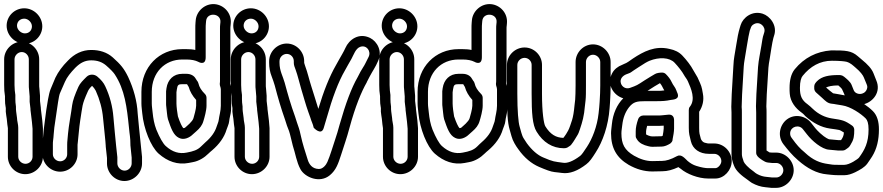

<svg xmlns="http://www.w3.org/2000/svg" viewBox="-21 -769 4259 926"><path d="M84 -568C38 -568 -1 -529 -1 -483V-359C-1 -339 0 -322 3 -305V-291C3 -275 4 -264 6 -254C7 -250 7 -247 7 -245C6 -236 7 -226 9 -213C14 -185 12 -181 17 -151V-13C17 33 55 71 101 71C147 71 186 33 186 -13V-149V-151L183 -187L176 -244V-245V-248L172 -282V-305V-307L169 -343C168 -349 168 -354 168 -359V-483C168 -529 130 -568 84 -568ZM102 21C83 21 67 5 67 -13V-153C67 -168 62 -184 62 -189C62 -198 56 -233 56 -242C57 -264 53 -263 53 -291V-307V-311C51 -324 49 -340 49 -359V-483C49 -501 65 -518 84 -518C103 -518 118 -501 118 -483V-359C118 -352 118 -345 119 -339L122 -304V-281V-278L126 -244V-242V-239L133 -181L136 -148V-13C136 5 121 21 102 21ZM96 -679C115 -679 133 -661 133 -642C133 -622 119 -608 99 -608C80 -608 61 -626 61 -645C61 -665 76 -679 96 -679ZM11 -645C11 -598 52 -558 99 -558C145 -558 183 -596 183 -642C183 -689 143 -729 96 -729C49 -729 11 -691 11 -645Z M269 9C250 9 234 -7 234 -25V-71C234 -78 234 -85 235 -91C238 -111 238 -132 241 -154L252 -229C255 -247 262 -305 268 -319L292 -374C302 -397 319 -418 342 -442C367 -467 390 -478 419 -478C450 -478 472 -469 490 -454C512 -435 526 -420 532 -411C581 -337 591 -252 601 -153C604 -118 608 -108 608 -70V-68L614 -9V19C614 37 599 54 580 54C561 54 545 37 545 19V-8V-11L539 -66C537 -87 528 -176 526 -204C522 -255 509 -305 487 -352C479 -370 466 -385 448 -400C441 -406 431 -409 423 -409C416 -409 405 -407 397 -399C381 -383 365 -368 357 -350C340 -312 330 -284 327 -262C323 -228 310 -161 307 -124C305 -94 303 -90 303 -71V-25C303 -7 288 9 269 9ZM579 104C625 104 664 65 664 19V-10V-12L658 -71C653 -122 647 -174 643 -222C640 -281 624 -340 597 -398C577 -439 561 -458 523 -492C495 -517 459 -528 419 -528C376 -528 338 -510 306 -476C280 -450 260 -423 246 -394L223 -339C214 -318 206 -263 202 -237L192 -160C190 -146 189 -134 188 -123C187 -103 184 -91 184 -71V-25C184 21 223 59 269 59C315 59 353 21 353 -25V-71C353 -71 353 -75 354 -80C358 -112 360 -151 366 -189C378 -260 372 -260 403 -329C406 -336 412 -345 423 -355C432 -346 438 -337 441 -331C460 -289 472 -245 476 -200C478 -176 489 -79 489 -65V-62L495 -7V19C495 65 533 104 579 104Z M858 -482H878C902 -482 921 -478 935 -471C935 -471 971 -449 971 -493V-632C971 -640 971 -649 972 -657L973 -668C977 -712 1046 -706 1042 -662L1041 -652C1040 -646 1040 -638 1040 -632V-381C1040 -376 1040 -371 1039 -366C1038 -356 1044 -348 1044 -338V-259C1044 -234 1036 -209 1034 -191C1033 -180 1027 -170 1024 -159C1016 -133 999 -108 970 -83C963 -77 956 -70 949 -63C931 -45 911 -39 879 -33C844 -26 811 -35 778 -65C765 -77 749 -105 733 -144C723 -170 718 -197 715 -227C714 -240 711 -256 711 -270V-326C711 -419 774 -482 858 -482ZM661 -326V-270C661 -254 664 -237 665 -223C672 -148 706 -62 744 -28C787 10 836 27 888 17C898 15 905 14 909 13C938 8 965 -9 984 -28C990 -34 996 -39 1002 -44C1036 -73 1061 -107 1072 -145C1074 -151 1076 -156 1078 -161C1086 -180 1083 -187 1089 -211C1093 -226 1094 -242 1094 -259V-338C1094 -348 1092 -356 1089 -366C1089 -370 1090 -376 1090 -381V-632C1090 -636 1090 -640 1091 -646L1092 -658C1096 -706 1059 -745 1015 -749C967 -753 927 -715 923 -672L922 -661C921 -651 921 -641 921 -632V-528C908 -531 893 -532 878 -532H858C747 -532 661 -446 661 -326ZM789 -194C804 -150 815 -117 842 -104C867 -91 895 -107 908 -120C911 -123 917 -128 926 -136C942 -150 954 -164 960 -185C965 -201 975 -237 975 -259V-297C975 -304 972 -311 968 -315C950 -333 940 -349 936 -367C935 -372 932 -377 929 -380L922 -391C915 -403 900 -413 878 -413H858C816 -413 788 -385 782 -344L780 -329V-326V-270C780 -265 780 -260 781 -254C783 -240 785 -207 789 -194ZM830 -270V-324L832 -338C835 -360 840 -363 858 -363H878H881L887 -353C888 -352 888 -351 889 -350C895 -328 907 -307 925 -287V-259C925 -244 915 -209 912 -199C907 -182 881 -162 870 -152C869 -152 866 -152 863 -151C857 -158 848 -175 837 -208C834 -223 830 -256 830 -270Z M1177 -568C1131 -568 1092 -529 1092 -483V-359C1092 -339 1093 -322 1096 -305V-291C1096 -275 1097 -264 1099 -254C1100 -250 1100 -247 1100 -245C1099 -236 1100 -226 1102 -213C1107 -185 1105 -181 1110 -151V-13C1110 33 1148 71 1194 71C1240 71 1279 33 1279 -13V-149V-151L1276 -187L1269 -244V-245V-248L1265 -282V-305V-307L1262 -343C1261 -349 1261 -354 1261 -359V-483C1261 -529 1223 -568 1177 -568ZM1195 21C1176 21 1160 5 1160 -13V-153C1160 -168 1155 -184 1155 -189C1155 -198 1149 -233 1149 -242C1150 -264 1146 -263 1146 -291V-307V-311C1144 -324 1142 -340 1142 -359V-483C1142 -501 1158 -518 1177 -518C1196 -518 1211 -501 1211 -483V-359C1211 -352 1211 -345 1212 -339L1215 -304V-281V-278L1219 -244V-242V-239L1226 -181L1229 -148V-13C1229 5 1214 21 1195 21ZM1189 -679C1208 -679 1226 -661 1226 -642C1226 -622 1212 -608 1192 -608C1173 -608 1154 -626 1154 -645C1154 -665 1169 -679 1189 -679ZM1104 -645C1104 -598 1145 -558 1192 -558C1238 -558 1276 -596 1276 -642C1276 -689 1236 -729 1189 -729C1142 -729 1104 -691 1104 -645Z M1396 -474V-466C1396 -454 1400 -446 1405 -432C1415 -405 1423 -369 1432 -339C1444 -300 1453 -265 1466 -229L1476 -201C1481 -183 1488 -172 1492 -153C1492 -153 1528 -113 1540 -151C1543 -162 1548 -178 1554 -198C1582 -298 1611 -375 1643 -430L1658 -457C1663 -466 1668 -475 1674 -485C1685 -505 1694 -535 1716 -543C1747 -554 1770 -522 1757 -495L1742 -465C1735 -450 1726 -439 1718 -424L1704 -397C1674 -345 1646 -270 1617 -168C1610 -140 1602 -117 1596 -98C1585 -66 1571 -17 1558 12C1552 26 1536 47 1516 46C1485 45 1470 24 1463 1C1450 -41 1439 -72 1429 -118C1423 -147 1419 -155 1411 -179L1402 -207C1381 -265 1368 -311 1352 -370C1344 -400 1327 -427 1327 -466V-474C1327 -493 1343 -509 1362 -509C1381 -509 1396 -493 1396 -474ZM1277 -474V-466C1277 -443 1281 -421 1289 -401C1295 -385 1300 -371 1304 -357C1320 -296 1333 -251 1354 -191L1363 -163C1367 -152 1370 -144 1373 -137C1378 -124 1387 -81 1391 -67C1404 -28 1409 12 1428 47C1449 86 1521 117 1570 76C1600 51 1610 21 1624 -22C1639 -70 1651 -101 1665 -154C1692 -254 1722 -327 1748 -372V-373L1762 -400C1775 -425 1791 -447 1802 -474C1825 -522 1798 -569 1764 -586C1709 -613 1662 -577 1645 -538C1636 -518 1624 -499 1614 -481L1599 -454C1568 -400 1540 -330 1514 -243V-245C1503 -282 1492 -315 1480 -354C1470 -385 1462 -421 1451 -450C1448 -459 1446 -465 1446 -467V-474C1446 -520 1408 -559 1362 -559C1316 -559 1277 -520 1277 -474Z M1893 -568C1847 -568 1808 -529 1808 -483V-359C1808 -339 1809 -322 1812 -305V-291C1812 -275 1813 -264 1815 -254C1816 -250 1816 -247 1816 -245C1815 -236 1816 -226 1818 -213C1823 -185 1821 -181 1826 -151V-13C1826 33 1864 71 1910 71C1956 71 1995 33 1995 -13V-149V-151L1992 -187L1985 -244V-245V-248L1981 -282V-305V-307L1978 -343C1977 -349 1977 -354 1977 -359V-483C1977 -529 1939 -568 1893 -568ZM1911 21C1892 21 1876 5 1876 -13V-153C1876 -168 1871 -184 1871 -189C1871 -198 1865 -233 1865 -242C1866 -264 1862 -263 1862 -291V-307V-311C1860 -324 1858 -340 1858 -359V-483C1858 -501 1874 -518 1893 -518C1912 -518 1927 -501 1927 -483V-359C1927 -352 1927 -345 1928 -339L1931 -304V-281V-278L1935 -244V-242V-239L1942 -181L1945 -148V-13C1945 5 1930 21 1911 21ZM1905 -679C1924 -679 1942 -661 1942 -642C1942 -622 1928 -608 1908 -608C1889 -608 1870 -626 1870 -645C1870 -665 1885 -679 1905 -679ZM1820 -645C1820 -598 1861 -558 1908 -558C1954 -558 1992 -596 1992 -642C1992 -689 1952 -729 1905 -729C1858 -729 1820 -691 1820 -645Z M2190 -482H2210C2234 -482 2253 -478 2267 -471C2267 -471 2303 -449 2303 -493V-632C2303 -640 2303 -649 2304 -657L2305 -668C2309 -712 2378 -706 2374 -662L2373 -652C2372 -646 2372 -638 2372 -632V-381C2372 -376 2372 -371 2371 -366C2370 -356 2376 -348 2376 -338V-259C2376 -234 2368 -209 2366 -191C2365 -180 2359 -170 2356 -159C2348 -133 2331 -108 2302 -83C2295 -77 2288 -70 2281 -63C2263 -45 2243 -39 2211 -33C2176 -26 2143 -35 2110 -65C2097 -77 2081 -105 2065 -144C2055 -170 2050 -197 2047 -227C2046 -240 2043 -256 2043 -270V-326C2043 -419 2106 -482 2190 -482ZM1993 -326V-270C1993 -254 1996 -237 1997 -223C2004 -148 2038 -62 2076 -28C2119 10 2168 27 2220 17C2230 15 2237 14 2241 13C2270 8 2297 -9 2316 -28C2322 -34 2328 -39 2334 -44C2368 -73 2393 -107 2404 -145C2406 -151 2408 -156 2410 -161C2418 -180 2415 -187 2421 -211C2425 -226 2426 -242 2426 -259V-338C2426 -348 2424 -356 2421 -366C2421 -370 2422 -376 2422 -381V-632C2422 -636 2422 -640 2423 -646L2424 -658C2428 -706 2391 -745 2347 -749C2299 -753 2259 -715 2255 -672L2254 -661C2253 -651 2253 -641 2253 -632V-528C2240 -531 2225 -532 2210 -532H2190C2079 -532 1993 -446 1993 -326ZM2121 -194C2136 -150 2147 -117 2174 -104C2199 -91 2227 -107 2240 -120C2243 -123 2249 -128 2258 -136C2274 -150 2286 -164 2292 -185C2297 -201 2307 -237 2307 -259V-297C2307 -304 2304 -311 2300 -315C2282 -333 2272 -349 2268 -367C2267 -372 2264 -377 2261 -380L2254 -391C2247 -403 2232 -413 2210 -413H2190C2148 -413 2120 -385 2114 -344L2112 -329V-326V-270C2112 -265 2112 -260 2113 -254C2115 -240 2117 -207 2121 -194ZM2162 -270V-324L2164 -338C2167 -360 2172 -363 2190 -363H2210H2213L2219 -353C2220 -352 2220 -351 2221 -350C2227 -328 2239 -307 2257 -287V-259C2257 -244 2247 -209 2244 -199C2239 -182 2213 -162 2202 -152C2201 -152 2198 -152 2195 -151C2189 -158 2180 -175 2169 -208C2166 -223 2162 -256 2162 -270Z M2543 -456V-317C2543 -224 2547 -166 2567 -134C2598 -83 2643 -54 2699 -54C2714 -54 2719 -60 2727 -65C2731 -67 2734 -71 2736 -74C2741 -81 2746 -87 2751 -96L2762 -114C2768 -123 2772 -133 2776 -146C2788 -182 2796 -209 2800 -258L2803 -284C2805 -302 2805 -325 2805 -357V-470C2805 -488 2820 -505 2839 -505C2858 -505 2874 -488 2874 -470V-357C2874 -334 2873 -307 2871 -278L2869 -252C2868 -242 2867 -233 2866 -223C2859 -158 2835 -99 2810 -61C2795 -38 2784 -22 2777 -17C2741 10 2714 19 2695 16C2652 10 2649 12 2598 -10C2572 -21 2545 -44 2520 -78C2515 -86 2511 -92 2505 -101C2495 -116 2491 -140 2485 -159C2479 -179 2474 -234 2474 -317V-456C2474 -474 2490 -490 2509 -490C2528 -490 2543 -474 2543 -456ZM2424 -456V-317C2424 -232 2427 -176 2437 -144C2440 -133 2443 -123 2446 -112C2452 -89 2467 -65 2479 -49C2508 -8 2542 20 2579 36C2612 50 2635 59 2654 61C2667 62 2678 64 2688 65C2727 71 2767 54 2807 23C2823 11 2835 -7 2852 -34C2886 -86 2913 -163 2919 -247L2921 -274C2923 -305 2924 -332 2924 -357V-470C2924 -516 2885 -555 2839 -555C2793 -555 2755 -516 2755 -470V-357C2755 -326 2754 -303 2753 -288L2750 -262C2747 -229 2743 -206 2738 -190C2734 -178 2725 -149 2719 -139L2709 -122C2702 -111 2701 -111 2696 -104C2660 -105 2633 -121 2609 -160C2602 -171 2593 -226 2593 -317V-456C2593 -502 2555 -540 2509 -540C2463 -540 2424 -502 2424 -456Z M3212 -77C3225 -88 3222 -94 3223 -98C3226 -112 3230 -135 3230 -149V-191C3230 -202 3224 -218 3203 -216C3177 -213 3161 -212 3159 -212H3081C3070 -212 3060 -204 3057 -195C3049 -172 3045 -153 3045 -136V-113C3045 -107 3047 -102 3051 -97C3062 -78 3084 -69 3105 -64C3113 -62 3118 -61 3125 -61L3170 -62C3184 -62 3199 -69 3212 -77ZM3095 -121V-136C3095 -141 3097 -149 3100 -162H3159C3164 -162 3167 -162 3180 -163V-149C3180 -142 3177 -124 3175 -114C3172 -113 3170 -112 3170 -112L3125 -111C3113 -111 3097 -119 3095 -121ZM3458 8C3458 24 3442 42 3429 42H3394C3382 42 3362 39 3337 31C3321 26 3308 18 3295 7C3283 -4 3265 -28 3244 -16C3215 0 3191 7 3173 7L3125 8C3096 8 3067 -1 3037 -18C2991 -45 2976 -74 2976 -126C2976 -140 2979 -153 2980 -165C2984 -201 2995 -229 3013 -252C3034 -278 3051 -281 3091 -281H3143C3174 -281 3190 -282 3214 -287C3222 -289 3263 -287 3244 -325C3244 -326 3242 -329 3241 -333C3235 -350 3226 -356 3218 -374C3212 -387 3203 -399 3190 -412C3185 -417 3178 -419 3172 -419C3162 -419 3146 -417 3138 -412C3122 -402 3113 -398 3087 -381C3052 -358 3051 -357 3017 -345C2996 -338 2979 -351 2974 -366C2966 -389 2984 -404 2998 -410L3011 -415C3021 -418 3025 -423 3036 -430L3059 -445C3084 -462 3102 -472 3112 -476C3157 -494 3208 -493 3233 -466C3249 -449 3269 -424 3278 -407C3284 -396 3292 -388 3297 -376C3312 -342 3335 -290 3306 -254C3302 -250 3301 -243 3301 -238V-153C3301 -123 3305 -113 3311 -88C3320 -50 3353 -27 3398 -27H3424C3442 -27 3458 -11 3458 8ZM3183 -333C3168 -331 3167 -331 3143 -331H3102C3126 -347 3148 -360 3162 -368C3173 -355 3174 -347 3183 -333ZM3508 8C3508 -38 3470 -77 3424 -77H3398C3389 -77 3388 -79 3377 -81C3369 -83 3361 -93 3359 -100C3353 -124 3351 -123 3351 -153V-230C3368 -256 3375 -286 3369 -317C3368 -323 3366 -331 3365 -339C3362 -357 3349 -382 3343 -396C3337 -408 3329 -418 3323 -430C3311 -453 3290 -480 3270 -501C3254 -518 3233 -528 3208 -533C3138 -550 3082 -520 3032 -487L3009 -471C3000 -465 2997 -464 2992 -462L2979 -456C2960 -449 2941 -435 2931 -415C2902 -360 2941 -307 2985 -295C2954 -264 2935 -220 2930 -170C2929 -156 2926 -141 2926 -126C2926 -55 2953 -8 3011 26C3048 47 3086 58 3125 58L3173 57C3198 57 3223 50 3251 37C3254 40 3258 42 3262 45C3291 70 3347 92 3394 92H3429C3472 92 3508 51 3508 8Z M3807 52C3807 7 3768 -33 3723 -33H3702C3699 -33 3693 -34 3690 -34C3687 -36 3680 -41 3676 -43V-226C3676 -236 3676 -243 3675 -256L3677 -314L3685 -442C3686 -454 3688 -469 3691 -484C3695 -508 3703 -565 3709 -586L3712 -596C3730 -646 3692 -692 3657 -703C3606 -719 3562 -684 3551 -648L3547 -635C3540 -612 3535 -586 3530 -553C3522 -499 3518 -493 3516 -450L3508 -315L3506 -254C3506 -245 3507 -235 3507 -226V-25C3507 -8 3511 11 3519 30C3529 56 3554 77 3587 100C3593 104 3598 109 3605 113C3627 125 3648 132 3671 134L3699 137H3702H3723C3768 137 3807 97 3807 52ZM3757 52C3757 70 3741 87 3723 87H3703L3675 84C3662 83 3646 79 3630 70C3624 67 3620 63 3615 59C3585 38 3570 20 3566 11C3560 -5 3557 -17 3557 -25V-226C3557 -235 3557 -244 3556 -253L3558 -313L3566 -448C3567 -459 3568 -470 3570 -480C3575 -507 3588 -596 3595 -621L3599 -632C3602 -642 3606 -648 3616 -653C3644 -668 3673 -640 3665 -613L3662 -603C3657 -590 3655 -572 3651 -548C3645 -509 3638 -483 3635 -446L3627 -316L3625 -257C3625 -246 3626 -235 3626 -226V-32C3626 -19 3637 -10 3645 -4L3655 3C3664 9 3673 14 3683 15L3693 16C3697 16 3699 17 3702 17H3723C3741 17 3757 34 3757 52Z M4053 -309C4018 -315 4018 -316 3997 -319C3992 -322 3971 -340 3963 -347C3973 -352 3992 -357 4022 -357C4026 -354 4037 -344 4040 -339L4050 -317C4051 -315 4052 -311 4053 -309ZM4147 -267C4189 -278 4230 -325 4205 -382L4192 -415C4183 -438 4163 -459 4136 -481C4131 -485 4124 -491 4116 -498C4085 -525 4057 -526 3990 -526H3988C3917 -521 3857 -490 3812 -435C3794 -413 3787 -381 3787 -345C3787 -335 3787 -325 3788 -316C3791 -279 3815 -247 3845 -226C3856 -218 3858 -214 3863 -209C3900 -176 3939 -155 3982 -149C4003 -146 4019 -144 4027 -142C4029 -142 4036 -138 4049 -130C4049 -115 4042 -102 4035 -93H4024L3981 -97H3979C3977 -97 3960 -103 3934 -127C3923 -137 3916 -145 3911 -151L3892 -175C3867 -209 3814 -223 3774 -193C3740 -167 3727 -114 3757 -74C3778 -47 3799 -21 3828 4C3871 42 3918 68 3968 72L3987 74C3997 75 4008 76 4023 76H4051C4069 76 4086 70 4103 62C4127 50 4149 38 4162 20C4171 8 4178 -4 4185 -14C4208 -51 4218 -94 4218 -145C4218 -181 4210 -212 4189 -233C4177 -245 4163 -256 4147 -267ZM3978 -47 4021 -43H4023H4043C4053 -43 4059 -49 4065 -53C4076 -60 4079 -67 4085 -78C4097 -97 4099 -116 4099 -143C4099 -151 4095 -159 4089 -163C4052 -189 4042 -190 3990 -198C3959 -203 3927 -217 3898 -245C3890 -252 3884 -259 3874 -266C3846 -286 3837 -306 3837 -345C3837 -376 3843 -395 3850 -403C3887 -449 3934 -476 3991 -476C4031 -476 4054 -473 4062 -471C4082 -465 4093 -453 4105 -443C4129 -423 4141 -406 4145 -396L4159 -362C4163 -352 4163 -347 4159 -337C4147 -309 4106 -309 4096 -335L4086 -360C4080 -375 4061 -390 4050 -399C4039 -408 4029 -407 4021 -407C3978 -407 3943 -401 3920 -378C3914 -372 3906 -363 3906 -353V-342C3906 -334 3911 -326 3916 -322C3919 -319 3930 -310 3944 -297C3959 -283 3970 -271 3989 -269C4009 -267 4010 -265 4040 -261C4082 -255 4132 -220 4154 -198C4162 -190 4168 -175 4168 -145C4168 -80 4149 -46 4122 -9C4117 -2 4076 26 4051 26H4023C4010 26 3999 26 3993 25L3973 22C3935 17 3900 4 3861 -33L3860 -34C3836 -53 3819 -74 3803 -96L3797 -104C3791 -112 3789 -120 3790 -130C3794 -160 3834 -170 3852 -145L3871 -121C3894 -91 3942 -49 3978 -47Z"/></svg>

Font: AppleStorm
Style: XbdOut
Weight: 800
Foundry: Cannot Into Space Fonts
Version: Version 1.01